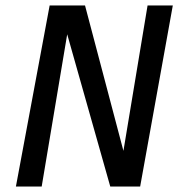

<svg xmlns="http://www.w3.org/2000/svg" viewBox="-20 -680 690 700"><path d="M290 -660 430 -130 518 -660H610L491 0H382L225 -555L132 0H38L161 -660Z"/></svg>

Font: Sansita Light Italic
Style: Regular
Weight: 300
Italic angle: -11°
Designer: Pablo Cosgaya
Foundry: Omnibus-Type
Version: Version 1.006